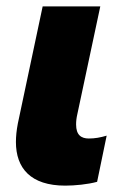

<svg xmlns="http://www.w3.org/2000/svg" viewBox="-20 -573 395 603"><path d="M185 10C215 10 256 6 285 -2L315 -147C295 -141 278 -138 259 -138C235 -138 219 -149 219 -182C219 -192 220 -202 223 -215L295 -553H114L36 -185C32 -164 30 -145 30 -127C30 -45 76 10 185 10Z"/></svg>

Font: Noto Sans SemiCondensed Black
Style: Italic
Weight: 900
Width: 4
Italic angle: -12°
Designer: Monotype Design Team
Foundry: Monotype Imaging Inc.
Version: Version 2.013